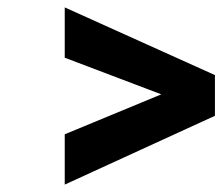

<svg xmlns="http://www.w3.org/2000/svg" viewBox="-20 -509 601 519"><path d="M155 -146 416 -254 155 -353V-489L561 -306V-196L155 -10Z"/></svg>

Font: Cairo
Style: Bold Italic
Weight: 700
Italic angle: -13°
Designer: Mohamed Gaber, Accademia di Belle Arti di Urbino and others
Foundry: Kief Type Foundry, Accademia di Belle Arti di Urbino and others
Version: Version 3.011